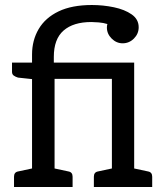

<svg xmlns="http://www.w3.org/2000/svg" viewBox="-20 -747 641 767"><path d="M36 0V-41Q36 -59 52 -62L108 -74V-431L52 -437Q42 -440 35 -445Q28 -450 28 -460V-497H108V-529Q108 -586 134.5 -631Q161 -676 214 -701.5Q267 -727 347 -727Q392 -727 435 -718Q478 -709 506 -689.5Q534 -670 534 -638Q534 -612 515 -593Q496 -574 470 -574Q445 -574 426 -593Q407 -612 407 -637Q407 -642 407.5 -644.5Q408 -647 409 -651Q393 -656 374.5 -657.5Q356 -659 345 -659Q273 -659 234 -625Q195 -591 195 -520V-497H516V-74L572 -62Q588 -59 588 -41V0H355V-41Q355 -59 371 -62L427 -74V-432H198V-74L254 -62Q270 -59 270 -41V0Z"/></svg>

Font: Aleo
Style: Regular
Weight: 400
Designer: Alessio Laiso
Foundry: Alessio Laiso
Version: Version 2.001; ttfautohint (v1.8.4.7-5d5b);gftools[0.9.29]